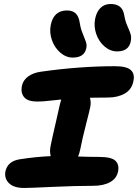

<svg xmlns="http://www.w3.org/2000/svg" viewBox="-20 -995 687 957"><path d="M564 -738.8Q529.8 -738.8 501.2 -763.2Q472.7 -787.6 459.7 -825.4Q446.8 -863.3 454.1 -900.9Q460.9 -935.5 480.5 -955.3Q500 -975.1 532.2 -975.1Q561 -975.1 578.1 -961.2Q595.2 -947.3 600.1 -915Q604.5 -889.2 614.7 -866.2Q625 -843.3 630.4 -826.7Q635.7 -810.1 631.8 -789.1Q622.1 -738.8 564 -738.8ZM342.8 -708Q309.1 -708 280.5 -732.7Q252 -757.3 238.8 -795.2Q225.6 -833 232.9 -870.1Q247.6 -942.9 314 -942.9Q341.3 -942.9 357.2 -928.2Q373 -913.6 377.9 -878.9Q382.3 -851.1 392.6 -826.7Q402.8 -802.2 408.2 -786.6Q413.6 -771 410.2 -754.9Q400.4 -708 342.8 -708ZM100.1 -58.1Q49.8 -58.1 25.4 -81.3Q1 -104.5 6.8 -140.1Q18.1 -191.9 79.1 -201.2Q157.7 -213.4 232.9 -216.8Q226.6 -238.8 231.9 -266.1Q240.2 -308.1 257.1 -379.9Q273.9 -451.7 278.8 -476.1Q279.3 -479.5 285.2 -499Q269 -497.6 241.2 -494.4Q213.4 -491.2 197 -490Q180.7 -488.8 166 -488.8Q118.7 -488.8 100.6 -510.3Q82.5 -531.7 88.9 -565.9Q94.7 -594.7 119.6 -613.3Q144.5 -631.8 181.2 -637.2Q375.5 -665 553.2 -665Q610.8 -665 631.8 -646Q652.8 -627 645 -590.8Q637.2 -549.3 602.3 -529.1Q567.4 -508.8 517.1 -508.8Q499.5 -508.8 470 -508.3Q440.4 -507.8 428.2 -507.8Q434.6 -486.8 430.2 -462.9Q427.7 -449.2 409.2 -377Q390.6 -304.7 379.9 -250Q374.5 -225.6 369.1 -214.8Q430.7 -212.9 473.1 -212.9Q535.2 -212.9 554.9 -194.1Q574.7 -175.3 568.8 -142.1Q562.5 -106.4 529.5 -87.6Q496.6 -68.8 442.9 -68.8Q356 -68.8 242.4 -63.5Q128.9 -58.1 100.1 -58.1Z"/></svg>

Font: Shantell Sans Irregular Bouncy
Style: Bold Italic
Weight: 700
Italic angle: -11.31°
Designer: Stephen Nixon, Anya Danilova, Shantell Martin
Foundry: Arrow Type
Version: Version 1.006;[9816181b4]